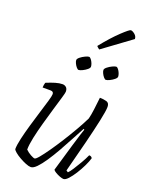

<svg xmlns="http://www.w3.org/2000/svg" viewBox="-168 -999 827 1081"><g transform="rotate(20 246.0 -458.5)"><path d="M156 0Q144 0 125.5 -7.5Q107 -15 87.5 -26Q68 -37 55 -48Q42 -59 40 -65Q40 -90 49.5 -131Q59 -172 72.5 -218.5Q86 -265 99.5 -308.5Q113 -352 122.5 -384.5Q132 -417 132 -428Q132 -444 113 -444H66Q66 -450 67.5 -459.5Q69 -469 71 -474Q100 -486 123.5 -493Q147 -500 166 -500Q178 -500 187.5 -492Q197 -484 197 -466Q197 -459 187.5 -427Q178 -395 164.5 -349.5Q151 -304 137 -254Q123 -204 113.5 -159.5Q104 -115 104 -86Q118 -72 135.5 -62.5Q153 -53 160 -53Q167 -53 184.5 -74Q202 -95 226.5 -130Q251 -165 277.5 -207Q304 -249 328.5 -291.5Q353 -334 370 -369Q376 -392 380.5 -427.5Q385 -463 389 -500Q410 -500 428.5 -495Q447 -490 447 -466Q447 -443 434 -382Q421 -321 399.5 -235.5Q378 -150 352 -51L363 -44Q372 -52 386.5 -74.5Q401 -97 417 -124.5Q433 -152 443 -175Q457 -175 462 -164Q456 -143 442.5 -115Q429 -87 412.5 -61Q396 -35 380 -17.5Q364 0 352 0Q344 0 329.5 -5.5Q315 -11 302.5 -18.5Q290 -26 287 -32L335 -196Q347 -237 356.5 -266.5Q366 -296 368 -301L363 -304Q344 -270 322.5 -229Q301 -188 278 -147.5Q255 -107 232.5 -73.5Q210 -40 190.5 -20Q171 0 156 0ZM385 -606Q380 -606 372.5 -614.5Q365 -623 359.5 -634.5Q354 -646 354 -654Q354 -662 366.5 -672Q379 -682 394 -689Q409 -696 416 -696Q422 -696 429 -687Q436 -678 440.5 -666.5Q445 -655 445 -647Q445 -639 433.5 -629.5Q422 -620 407.5 -613Q393 -606 385 -606ZM222 -606Q217 -606 209.5 -614.5Q202 -623 196.5 -634.5Q191 -646 191 -654Q191 -662 203.5 -672Q216 -682 231 -689Q246 -696 253 -696Q259 -696 266 -687Q273 -678 277.5 -666.5Q282 -655 282 -647Q282 -639 270.5 -629.5Q259 -620 244.5 -613Q230 -606 222 -606ZM292 -754Q287 -758 281 -763Q275 -768 276 -770Q330 -837 372.5 -877Q415 -917 423 -917Q433 -917 447 -905.5Q461 -894 461 -878Z"/></g></svg>

Font: Texturina 72pt 72pt Thin
Style: Italic
Weight: 100
Italic angle: -11°
Designer: Guillermo Torres Carreño
Foundry: Omnibus-Type
Version: Version 1.002; ttfautohint (v1.8.3)